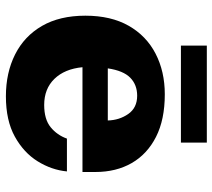

<svg xmlns="http://www.w3.org/2000/svg" viewBox="-56 -670 738 667"><g transform="rotate(90 313.5 -337.0)"><path d="M139 -596V-686H476V-596ZM315 12Q233 12 169.5 -20Q106 -52 70.5 -113.5Q35 -175 35 -264Q35 -353 70 -414.5Q105 -476 167 -508Q229 -540 308 -540Q396 -540 456 -509.5Q516 -479 547 -425Q578 -371 578 -299V-254H214Q220 -192 254.5 -156.5Q289 -121 345 -121Q395 -121 422.5 -143.5Q450 -166 462 -200H576Q571 -147 541 -98.5Q511 -50 455 -19Q399 12 315 12ZM399 -342Q398 -382 376.5 -413Q355 -444 313 -444Q275 -444 250.5 -420Q226 -396 218 -342Z"/></g></svg>

Font: Montagu Slab 16pt
Style: Bold
Weight: 700
Designer: Florian Karsten
Foundry: Florian Karsten
Version: Version 1.000; ttfautohint (v1.8.3)